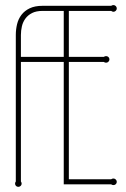

<svg xmlns="http://www.w3.org/2000/svg" viewBox="-20 -723 494 753"><path d="M416 -20Q420.4 -22.9 424.8 -22.9Q430.2 -22.9 434.1 -19Q438 -15.1 438 -9.8Q438 -4.4 434.1 -0.7Q430.2 2.9 424.8 2.9Q420.4 2.9 416 0H230V-480H62V-11.2Q64.9 -7.3 64.9 -2.9Q64.9 2.4 61 6.1Q57.1 9.8 51.8 9.8Q46.4 9.8 42.7 6.1Q39.1 2.4 39.1 -2.9Q39.1 -7.3 42 -11.2V-585.9Q42 -607.4 46.9 -627.9Q51.8 -648.4 64 -664.6Q76.2 -680.7 96.4 -690.4Q116.7 -700.2 147 -700.2H416Q420.4 -703.1 424.8 -703.1Q430.2 -703.1 434.1 -699.2Q438 -695.3 438 -689.9Q438 -684.6 434.1 -680.7Q430.2 -676.8 424.8 -676.8Q420.9 -676.8 416 -680.2H250V-500H387.2Q391.6 -502.9 396 -502.9Q401.4 -502.9 405.3 -499.3Q409.2 -495.6 409.2 -490.2Q409.2 -484.9 405.3 -481Q401.4 -477.1 396 -477.1Q391.6 -477.1 387.2 -480H250V-20ZM230 -500V-680.2H147Q122.1 -680.2 105.7 -671.9Q89.4 -663.6 79.6 -650.1Q69.8 -636.7 65.9 -619.9Q62 -603 62 -585.9V-500Z"/></svg>

Font: Wire One
Style: Regular
Weight: 400
Designer: Alexei Vanyashin, Gayaneh Bagdasaryan
Foundry: Cyreal Type Foundry
Version: Version 1.000